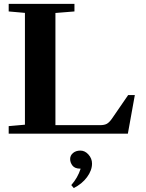

<svg xmlns="http://www.w3.org/2000/svg" viewBox="-20 -683 747 981"><path d="M24.4 0V-38.6L107.4 -45.9V-617.2L24.4 -624.5V-663.1H360.4V-624.5L263.2 -616.7V-43.5H490.7Q513.2 -43.5 525.9 -50.5Q538.6 -57.6 552.2 -77.1L634.8 -197.3H668.9L633.3 0ZM356.9 277.8 344.2 262.7Q377 225.6 392.1 178.7H390.1Q362.3 178.7 350.3 163.1Q338.4 147.5 338.4 129.4Q338.4 111.3 353 98.9Q367.7 86.4 390.6 86.4Q414.1 86.4 432.1 106.7Q450.2 127 450.2 152.8Q450.2 187.5 424.6 222.2Q398.9 256.8 356.9 277.8Z"/></svg>

Font: Elstob 8pt
Style: Bold
Weight: 700
Designer: Peter S. Baker
Version: Version 1.015